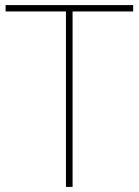

<svg xmlns="http://www.w3.org/2000/svg" viewBox="-20 -734 545 754"><path d="M265 0V-689H503V-714H2V-689H239V0Z"/></svg>

Font: Noto Sans Telugu Thin
Style: Regular
Weight: 100
Designer: Jelle Bosma - Monotype Design Team
Foundry: Monotype Imaging Inc.
Version: Version 2.005